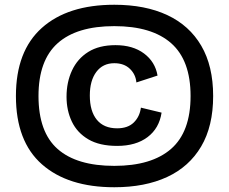

<svg xmlns="http://www.w3.org/2000/svg" viewBox="-20 -700 963 808"><path d="M461 88Q266 88 156.5 -8.5Q47 -105 47 -296Q47 -485 156 -582.5Q265 -680 461 -680Q591 -680 684 -636.5Q777 -593 827 -507.5Q877 -422 877 -296Q877 -169 826.5 -83.5Q776 2 683 45Q590 88 461 88ZM461 -2Q618 -2 700 -73.5Q782 -145 782 -296Q782 -446 700.5 -518Q619 -590 461 -590Q303 -590 222.5 -518Q142 -446 142 -296Q142 -144 222.5 -73Q303 -2 461 -2ZM473 -86Q399 -86 352 -113.5Q305 -141 282.5 -188Q260 -235 260 -293Q260 -354 283 -403.5Q306 -453 351.5 -481.5Q397 -510 466 -510Q539 -510 586 -475Q633 -440 643 -382L554 -353Q551 -387 526.5 -410.5Q502 -434 461 -434Q413 -434 385.5 -397.5Q358 -361 358 -298Q358 -232 387.5 -196Q417 -160 473 -160Q518 -160 543 -184.5Q568 -209 573 -247L660 -226Q650 -160 601 -123Q552 -86 473 -86Z"/></svg>

Font: Bricolage Grotesque 12pt Medium
Style: Regular
Weight: 500
Designer: Mathieu Triay
Foundry: Atelier Triay
Version: Version 1.001; ttfautohint (v1.8.4.7-5d5b);gftools[0.9.33.de